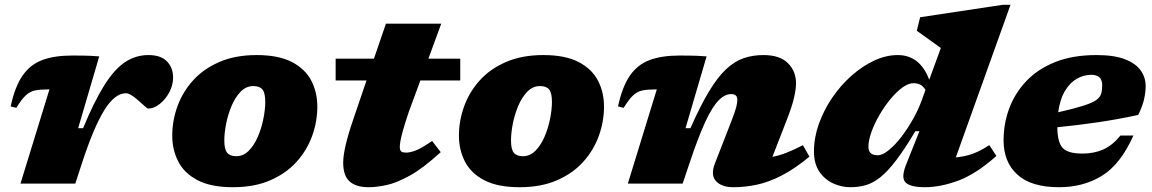

<svg xmlns="http://www.w3.org/2000/svg" viewBox="-20 -767 4811 802"><path d="M186.5 -393.5H179Q146.5 -393.5 125.5 -389Q104.5 -384.5 87.2 -368.2Q70 -352 48 -316.5L24.5 -322.5Q42.5 -406 74.8 -452Q107 -498 157.5 -516.5Q208 -535 280 -535Q308 -535 326 -534.8Q344 -534.5 359.5 -533.8Q375 -533 394.5 -531.5L306.5 -231.5H327Q373.5 -343.5 415.5 -410.5Q457.5 -477.5 502 -507.2Q546.5 -537 600 -537Q651.5 -537 677.2 -510.8Q703 -484.5 703 -443Q703 -411 687 -381.2Q671 -351.5 647 -332.5Q623 -313.5 598.5 -313.5Q595.5 -313.5 582.8 -325Q570 -336.5 557 -348Q544 -359.5 530.2 -368.5Q516.5 -377.5 506 -377.5Q459.5 -377.5 415.5 -306.5Q371.5 -235.5 323 -87.5L294.5 0H65.5Z M1052 -537Q1143.5 -537 1199.2 -508Q1255 -479 1280.2 -430.2Q1305.5 -381.5 1305.5 -322Q1305.5 -259 1283.8 -199Q1262 -139 1218.5 -90.8Q1175 -42.5 1108.8 -13.8Q1042.5 15 953 15Q861.5 15 805.8 -14Q750 -43 724.8 -92Q699.5 -141 699.5 -200Q699.5 -263 721.2 -323Q743 -383 786.5 -431.2Q830 -479.5 896.5 -508.2Q963 -537 1052 -537ZM967 -114.5Q996.5 -114.5 1019.2 -137.5Q1042 -160.5 1057.2 -196.2Q1072.5 -232 1080.2 -271Q1088 -310 1088 -342Q1088 -379 1076.2 -393.2Q1064.5 -407.5 1038 -407.5Q1008.5 -407.5 985.8 -384.5Q963 -361.5 947.8 -325.8Q932.5 -290 924.8 -251Q917 -212 917 -180Q917 -143 929 -128.8Q941 -114.5 967 -114.5Z M1382 -431V-522H1542L1592 -668H1823L1769.5 -522H1902.5V-431H1736L1687.5 -299.5Q1671 -250.5 1663 -221.5Q1655 -192.5 1652.5 -177.2Q1650 -162 1650 -153.5Q1650 -138 1656.8 -133.8Q1663.5 -129.5 1676.5 -129.5Q1691 -129.5 1713.5 -137.2Q1736 -145 1785 -178L1821 -131.5Q1748.5 -65 1692.8 -34Q1637 -3 1594.8 6Q1552.5 15 1520 15Q1467 15 1440.2 -9.2Q1413.5 -33.5 1413.5 -87Q1413.5 -145.5 1455 -266.5L1511 -431Z M2249.5 -537Q2341 -537 2396.8 -508Q2452.5 -479 2477.8 -430.2Q2503 -381.5 2503 -322Q2503 -259 2481.2 -199Q2459.5 -139 2416 -90.8Q2372.5 -42.5 2306.2 -13.8Q2240 15 2150.5 15Q2059 15 2003.2 -14Q1947.5 -43 1922.2 -92Q1897 -141 1897 -200Q1897 -263 1918.8 -323Q1940.5 -383 1984 -431.2Q2027.5 -479.5 2094 -508.2Q2160.5 -537 2249.5 -537ZM2164.5 -114.5Q2194 -114.5 2216.8 -137.5Q2239.5 -160.5 2254.8 -196.2Q2270 -232 2277.8 -271Q2285.5 -310 2285.5 -342Q2285.5 -379 2273.8 -393.2Q2262 -407.5 2235.5 -407.5Q2206 -407.5 2183.2 -384.5Q2160.5 -361.5 2145.2 -325.8Q2130 -290 2122.2 -251Q2114.5 -212 2114.5 -180Q2114.5 -143 2126.5 -128.8Q2138.5 -114.5 2164.5 -114.5Z M2585 -316.5 2561.5 -322.5Q2579.5 -406 2611.8 -452Q2644 -498 2694.5 -516.5Q2745 -535 2817 -535Q2840 -535 2856.5 -534.8Q2873 -534.5 2890.2 -534Q2907.5 -533.5 2931.5 -531.5L2843.5 -231.5H2864Q2905 -324.5 2941 -384.2Q2977 -444 3012.2 -477.2Q3047.5 -510.5 3085.8 -523.8Q3124 -537 3169 -537Q3237.5 -537 3271.2 -503.2Q3305 -469.5 3305 -419.5Q3305 -395.5 3297.2 -360.5Q3289.5 -325.5 3267.5 -269L3206.5 -112Q3232.5 -116.5 3262.8 -128Q3293 -139.5 3334 -160.5L3361 -112.5Q3299 -61.5 3245 -33.8Q3191 -6 3141.5 4.5Q3092 15 3043.5 15Q2993.5 15 2970.5 -10.8Q2947.5 -36.5 2966.5 -85L3033 -255.5Q3050.5 -300 3055.2 -319.2Q3060 -338.5 3060 -350.5Q3060 -374 3034.5 -374Q3007 -374 2980.8 -346.8Q2954.5 -319.5 2925.5 -256.8Q2896.5 -194 2860.5 -86.5L2831.5 0H2602.5L2723.5 -393.5H2716Q2683.5 -393.5 2662.5 -389Q2641.5 -384.5 2624.2 -368.2Q2607 -352 2585 -316.5Z M4142 -115.5Q4057 -40 3982.8 -12.5Q3908.5 15 3843.5 15Q3783 15 3763 -4.5Q3743 -24 3764.5 -78.5L3820.5 -219H3803.5Q3758.5 -143.5 3723 -97Q3687.5 -50.5 3656.8 -26.2Q3626 -2 3596 6.5Q3566 15 3532 15Q3495 15 3460 -1Q3425 -17 3402.5 -50Q3380 -83 3380 -134.5Q3380 -192 3400.5 -249.5Q3421 -307 3456 -358.5Q3491 -410 3536.2 -450.2Q3581.5 -490.5 3631.2 -513.8Q3681 -537 3730 -537Q3822.5 -537 3861.5 -434L3910 -566.5L3809.5 -638.5L3823.5 -695L4168.5 -747H4201L3972.5 -109.5Q4010 -113 4042.5 -124.5Q4075 -136 4112.5 -161ZM3607.5 -153.5Q3607.5 -118.5 3646 -118.5Q3666.5 -118.5 3692.5 -139.8Q3718.5 -161 3744.8 -195Q3771 -229 3793.2 -268.5Q3815.5 -308 3829 -345L3846 -391.5Q3835 -408.5 3822.8 -414Q3810.5 -419.5 3795.5 -419.5Q3774 -419.5 3748.8 -401Q3723.5 -382.5 3698.8 -352.2Q3674 -322 3653.2 -286.2Q3632.5 -250.5 3620 -215.5Q3607.5 -180.5 3607.5 -153.5Z M4714.5 -201Q4660.5 -80.5 4583 -32.8Q4505.5 15 4403.5 15Q4287.5 15 4229.8 -37.5Q4172 -90 4172 -181Q4172 -249.5 4195.2 -313Q4218.5 -376.5 4266 -427.2Q4313.5 -478 4386.8 -507.5Q4460 -537 4560.5 -537Q4634 -537 4679 -519.5Q4724 -502 4744.8 -472.8Q4765.5 -443.5 4765.5 -407.5Q4765.5 -381.5 4758.8 -352Q4752 -322.5 4734.5 -287Q4652.5 -269 4565.8 -256.2Q4479 -243.5 4396.5 -235.5Q4397 -173.5 4418.5 -149.5Q4440 -125.5 4501 -125.5Q4549.5 -125.5 4588.2 -142.5Q4627 -159.5 4660 -201ZM4538 -454.5Q4508 -454.5 4479.2 -438.8Q4450.5 -423 4429.2 -388.5Q4408 -354 4400 -298Q4466 -313 4503.2 -324.8Q4540.5 -336.5 4557.8 -348.2Q4575 -360 4579.5 -375Q4584 -390 4584 -411.5Q4584 -454.5 4538 -454.5Z"/></svg>

Font: Newsreader Caption ExtraBold
Style: Italic
Weight: 800
Italic angle: -17°
Designer: Hugues Gentile
Foundry: Production Type
Version: Version 1.001